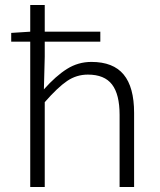

<svg xmlns="http://www.w3.org/2000/svg" viewBox="-20 -749 640 769"><path d="M101.1 0V-582H24.9V-617.2L101.1 -622.1V-729H159.2V-622.1H381.8V-582H159.2V-522L155.8 -391.1Q203.6 -444.8 248.3 -472.9Q293 -501 346.2 -501Q433.6 -501 475.3 -450.4Q517.1 -399.9 517.1 -296.9V0H459V-289.1Q459 -371.1 428.7 -410.6Q398.4 -450.2 332 -450.2Q286.6 -450.2 249 -424.8Q211.4 -399.4 159.2 -339.8V0Z"/></svg>

Font: Office Code Pro Light
Style: Regular
Weight: 300
Designer: Nathan Rutzky & Paul D. Hunt
Foundry: Adobe Systems Incorporated
Version: Version 1.004;PS 001.004;hotconv 1.0.70;makeotf.lib2.5.58329